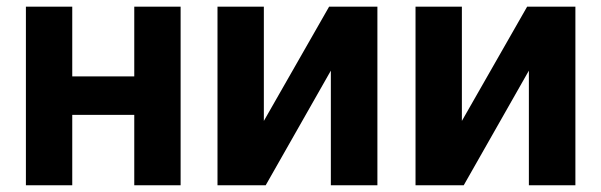

<svg xmlns="http://www.w3.org/2000/svg" viewBox="-20 -550 1785 570"><path d="M425.1 -209H147.4V-323.2H425.1ZM194.5 0H56.9V-530.3H194.5ZM516.2 0H378.6V-530.3H516.2Z M957.1 -530.3H1100.4V0H962.2V-340.3L768.8 0H625.7V-530.3H763.3V-191Z M1545 -530.3H1688.2V0H1550.1V-340.3L1356.7 0H1213.6V-530.3H1351.2V-191Z"/></svg>

Font: WEMIX Pretendard Variable
Style: Regular
Weight: 400
Designer: Base glyphs from Inter by Rasmus Andersson; Hangeul glyphs from Noto Sans CJK(Source Han Sans) by Jang Soo-young and Kan
Foundry: Kil Hyung-jin
Version: Version 1.000;Glyphs 3.2 (3208)